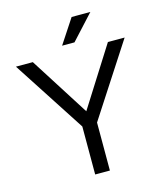

<svg xmlns="http://www.w3.org/2000/svg" viewBox="-131 -1012 948 1109"><g transform="rotate(-15 343.0 -457.0)"><path d="M299 -287 18 -720H119L344 -366L568 -720H668L387 -287V0H299ZM403 -914H515L381 -768H307Z"/></g></svg>

Font: Aspekta Variable
Style: Regular
Weight: 400
Designer: Ivo Dolenc
Version: Version 2.100